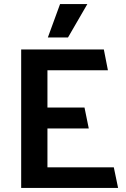

<svg xmlns="http://www.w3.org/2000/svg" viewBox="-20 -923 620 943"><path d="M275 -903H409L314 -739H215ZM560 0H84V-680H490L510 -578H213V-395H395L416 -292H213V-101H539Z"/></svg>

Font: Palanquin Dark
Style: Regular
Weight: 400
Designer: Pria Ravichandran
Version: Version 1.000